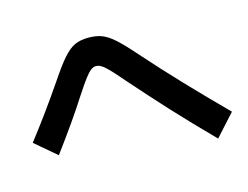

<svg xmlns="http://www.w3.org/2000/svg" viewBox="-84 -761 1106 856"><g transform="rotate(-15 469.0 -333.0)"><path d="M492.6 -399Q458.8 -438.7 439.3 -458.7Q419.7 -478.8 406.9 -486.5Q394.1 -494.3 381.7 -494.3Q370.2 -494.3 358.5 -485.5Q346.8 -476.8 329.2 -453.6Q311.6 -430.4 281.3 -384.1Q219.6 -287.1 120 -153.2L21.9 -236.6Q109.3 -349.5 194.4 -474.2Q237.1 -538.1 265 -569.8Q292.9 -601.4 319 -613.4Q345.1 -625.4 381.7 -625.4Q418.3 -625.4 443.9 -615.6Q469.5 -605.9 499 -579.9Q528.6 -553.9 578.3 -497.3Q659.5 -405.6 740.5 -320.5Q821.5 -235.3 915.6 -141L825.2 -41.1Q726.8 -140.7 651.9 -221.8Q577 -302.9 492.6 -399Z"/></g></svg>

Font: Pretendard JP Variable
Style: Regular
Weight: 400
Designer: Base glyphs from Inter by Rasmus Andersson; Hangul glyphs from Noto Sans CJK(Source Han Sans) by Jang Soo-young and Kang
Foundry: Kil Hyung-jin
Version: Version 1.307;Glyphs 3.2 (3192)